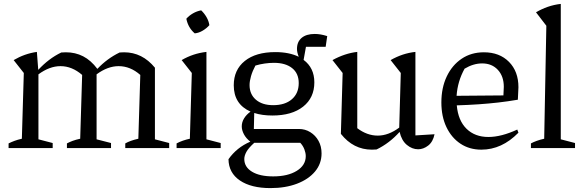

<svg xmlns="http://www.w3.org/2000/svg" viewBox="-20 -759 2987 984"><path d="M24 0V-24Q38 -31 54 -37Q70 -43 92 -48L102 -385L50 -451Q106 -484 169 -493L176 -401Q203 -430 232 -452Q261 -474 294 -490Q305 -491 318 -491Q366 -491 406 -470.5Q446 -450 479 -406Q529 -459 593 -490Q604 -491 616 -491Q709 -491 774 -412V-45L847 -26V0H622V-24Q634 -31 650.5 -37Q667 -43 689 -48L699 -375Q648 -420 588 -420Q532 -420 475 -378V-45L549 -26V0H323V-24Q336 -31 352 -37Q368 -43 391 -48L401 -375Q349 -420 290 -420Q234 -420 177 -378V-45L250 -26V0Z M885 0V-24Q900 -32 917 -38Q934 -44 953 -48L963 -385L911 -451Q940 -468 971.5 -478.5Q1003 -489 1038 -493V-45L1111 -26V0ZM1011 -706Q1027 -691 1038.5 -671Q1050 -651 1053 -630Q1039 -614 1019 -602Q999 -590 978 -588Q944 -617 935 -663Q949 -679 969 -690.5Q989 -702 1011 -706Z M1376 -167Q1323 -167 1283 -180L1281 -98H1512Q1544 -98 1570.5 -81.5Q1597 -65 1612.5 -37Q1628 -9 1628 27Q1628 80 1594.5 120Q1561 160 1502 182.5Q1443 205 1366 205Q1267 205 1209.5 166Q1152 127 1151 57Q1193 -3 1263 -33Q1241 -50 1230 -71Q1219 -92 1219 -111Q1219 -133 1231 -152.5Q1243 -172 1264 -187Q1178 -225 1178 -322Q1178 -401 1234.5 -446.5Q1291 -492 1391 -492Q1462 -492 1511 -468Q1502 -491 1502 -508Q1502 -545 1526 -565Q1550 -585 1593 -585Q1607 -585 1622.5 -582.5Q1638 -580 1657 -574L1649 -519H1548L1536 -452Q1591 -411 1591 -337Q1591 -258 1533.5 -212.5Q1476 -167 1376 -167ZM1380 -220Q1441 -220 1476 -250.5Q1511 -281 1511 -333Q1511 -383 1477 -410Q1443 -437 1384 -437Q1362 -437 1337 -433.5Q1312 -430 1289 -423Q1274 -395 1266.5 -369Q1259 -343 1259 -323Q1259 -276 1291.5 -248Q1324 -220 1380 -220ZM1232 56Q1232 97 1271.5 121Q1311 145 1380 145Q1455 145 1501 116.5Q1547 88 1547 41Q1547 25 1540 6.5Q1533 -12 1519 -27H1283Q1254 -1 1243 19Q1232 39 1232 56Z M1727 -73 1736 -385 1684 -451Q1748 -486 1811 -493V-102Q1861 -64 1916 -64Q1971 -64 2026 -105L2034 -385L1982 -451Q2043 -486 2109 -493V-65L2207 -71Q2199 -32 2174.5 -13Q2150 6 2123 6Q2092 6 2065 -16.5Q2038 -39 2028 -83Q1976 -25 1910 7Q1899 8 1886 8Q1791 8 1727 -73Z M2447 8Q2386 8 2340 -22.5Q2294 -53 2268 -107.5Q2242 -162 2242 -234Q2242 -309 2269.5 -367Q2297 -425 2346 -458Q2395 -491 2460 -491Q2540 -491 2588.5 -442Q2637 -393 2637 -312L2634 -248Q2581 -239 2532.5 -233.5Q2484 -228 2433 -224.5Q2382 -221 2321 -219Q2328 -141 2371 -99Q2414 -57 2483 -57Q2549 -57 2631 -95L2637 -79Q2552 8 2447 8ZM2361 -407Q2325 -342 2320 -268L2560 -270L2562 -314Q2562 -368 2531.5 -401Q2501 -434 2451 -434Q2406 -434 2361 -407Z M2701 0V-24Q2714 -31 2730.5 -37Q2747 -43 2769 -48L2780 -627L2727 -696Q2756 -713 2787.5 -724Q2819 -735 2854 -739V-45L2927 -26V0Z"/></svg>

Font: Piazzolla
Style: Regular
Weight: 400
Designer: Juan Pablo del Peral
Foundry: Huerta Tipografica
Version: Version 1.330